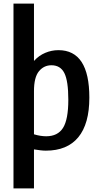

<svg xmlns="http://www.w3.org/2000/svg" viewBox="-20 -828 550 1068"><path d="M55 -808H169V-489Q196 -519 231.5 -534Q267 -549 305 -549Q477 -549 477 -285Q477 -139 415.5 -64.5Q354 10 235 10Q221 10 204.5 8Q188 6 169 3V220H55ZM237 -70Q301 -70 330.5 -116.5Q360 -163 360 -273Q360 -378 338 -421.5Q316 -465 266 -465Q224 -465 196.5 -431.5Q169 -398 169 -321V-81Q205 -70 237 -70Z"/></svg>

Font: Encode Sans Compressed
Style: SemiBold
Weight: 600
Designer: Pablo Impallari, Andres Torresi
Foundry: Pablo Impallari, Andres Torresi
Version: Version 1.000; ttfautohint (v1.00) -l 8 -r 50 -G 200 -x 14 -